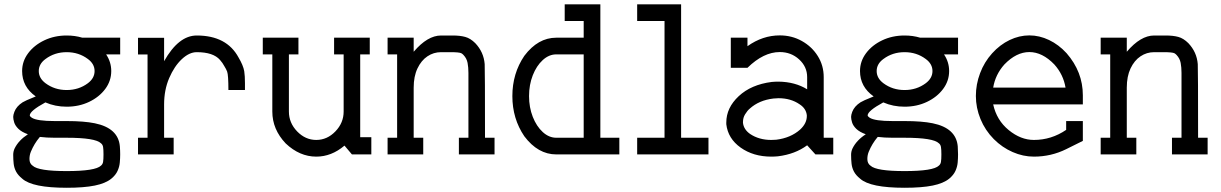

<svg xmlns="http://www.w3.org/2000/svg" viewBox="-20 -719 5685 894"><path d="M290.5 77.6Q424.8 77.6 450.2 52.2Q458 45.9 460 34.9Q461.9 23.9 461.9 0Q461.9 -23.4 460 -34.7Q458 -45.9 450.2 -51.8Q424.3 -77.6 290.5 -77.6H235.4Q196.8 -77.6 166 -81.5Q166 -80.6 164.1 -79.6Q139.2 -49.8 124 -13.2Q117.2 2.9 117.2 21.5Q117.2 42.5 132.3 52.7Q158.7 77.6 290.5 77.6ZM290.5 -299.8Q346.7 -299.8 389.2 -331.5Q420.4 -355 420.4 -388.2Q420.4 -421.4 389.2 -444.3Q346.7 -476.1 290.5 -476.1Q234.4 -476.1 191.9 -444.3Q160.6 -421.4 160.6 -388.2Q160.6 -355 191.9 -331.5Q234.4 -299.8 290.5 -299.8ZM290.5 155.3Q130.9 155.3 84 113.3Q64 97.2 54.9 80.1Q45.9 63 43.7 43.7Q41.5 24.4 41.5 2Q41.5 -14.2 48.3 -28.3Q66.9 -65.9 109.9 -93.8Q80.6 -104.5 65.7 -119.1Q50.8 -133.8 46.1 -148.9Q41.5 -164.1 41.5 -174.8Q41.5 -183.6 46.9 -198.2Q56.6 -224.1 85.4 -242.7Q99.1 -251 137.2 -266.1L146.5 -270Q83 -314.9 83 -388.2Q83 -433.6 111.1 -471.2Q139.2 -508.8 186.3 -531.2Q233.4 -553.7 290.5 -553.7Q329.1 -553.7 363.3 -543.5H539.6V-465.8H474.1Q498 -430.2 498 -388.2Q498 -342.3 470 -304.7Q441.9 -267.1 394.8 -244.6Q347.7 -222.2 290.5 -222.2Q236.8 -222.2 191.4 -242.2Q118.7 -202.6 118.7 -181.6Q118.7 -177.2 127.9 -170.9Q151.9 -155.3 235.4 -155.3H290.5Q371.1 -155.3 421.4 -145Q530.8 -122.6 538.1 -37.6Q539.6 -17.6 539.6 0Q539.6 18.1 537.8 37.8Q536.1 57.6 527.3 76.9Q518.6 96.2 498.5 112.8Q471.7 134.8 421.4 145Q371.1 155.3 290.5 155.3Z M788.6 0H622.6V-77.6H667V-465.3H622.6V-543H744.1V-434.1Q811.5 -553.7 896 -553.7Q1035.6 -553.7 1090.8 -451.2Q1112.3 -415 1117.2 -387.7Q1120.6 -365.7 1120.6 -331.5V-299.8H1043.5Q1043.5 -369.6 1037.6 -385.7Q1033.7 -396.5 1023.9 -412.1Q1017.1 -425.3 1004.4 -439.9Q973.1 -476.1 896 -476.1Q861.3 -476.1 826.4 -443.4Q791.5 -410.6 767.8 -355.5Q744.1 -300.3 744.1 -232.4V-77.6H788.6Z M1657.2 -80.1H1709V0H1618.7L1584 -41Q1523.4 10.3 1452.6 10.3Q1375 10.3 1310.1 -51.3Q1248 -116.7 1248 -199.7V-465.8H1203.6V-543.5H1369.6V-465.8H1325.2V-199.7Q1325.2 -147 1363.5 -107.2Q1401.9 -67.4 1452.6 -67.4Q1503.4 -67.4 1541.7 -107.2Q1580.1 -147 1580.1 -199.7V-465.8H1535.6V-543.5H1701.7V-465.8H1657.2Z M2282.7 0H2116.7V-77.6H2161.1V-379.4Q2161.1 -405.3 2157.2 -426Q2153.3 -446.8 2138.2 -462.9Q2133.3 -468.3 2127.9 -471.2Q2117.7 -476.1 2077.1 -476.1H2033.7Q1999 -476.1 1970.2 -456.8Q1941.4 -437.5 1923.8 -400.4Q1906.2 -363.3 1906.2 -311V-77.6H1950.7V0H1784.7V-77.6H1829.1V-465.8H1784.7V-543.5H1906.2V-478Q1970.7 -553.7 2033.7 -553.7H2087.9Q2122.1 -553.7 2146.2 -547.1Q2170.4 -540.5 2192.9 -518.1Q2232.4 -476.6 2236.8 -420.4Q2238.3 -396.5 2238.3 -77.6H2282.7Z M2697.8 -77.6V-465.8H2570.3Q2536.1 -465.8 2507.1 -439.2Q2478 -412.6 2460.7 -368.4Q2443.4 -324.2 2443.4 -271.5Q2443.4 -219.2 2460.7 -175Q2478 -130.9 2507.1 -104.2Q2536.1 -77.6 2570.3 -77.6ZM2775.4 -77.6H2863.8V0H2570.3Q2484.9 0 2421.4 -84.5Q2365.7 -166.5 2365.7 -271.5Q2365.7 -377 2421.4 -459Q2484.9 -543.5 2570.3 -543.5H2697.8V-621.1H2609.4V-698.7H2775.4Z M3151.4 -77.6H3278.8V0H2946.8V-77.6H3074.2V-621.1H2946.8V-698.7H3151.4Z M3571.3 -67.4Q3582.5 -67.4 3594.2 -68.4Q3661.6 -76.7 3705.6 -115.7Q3736.8 -144.5 3736.8 -178.7V-182.1Q3733.4 -213.9 3703.1 -233.4Q3662.1 -261.7 3605 -261.7Q3593.3 -261.7 3581.5 -260.3Q3514.2 -252.4 3470.7 -212.9Q3460 -204.1 3449.2 -186.5Q3439.5 -170.9 3439.5 -150.9V-147Q3442.9 -116.2 3472.7 -95.2Q3514.2 -67.4 3571.3 -67.4ZM3571.3 10.3Q3487.8 10.3 3428.7 -31.7Q3369.6 -73.7 3361.8 -140.6V-148.4Q3361.8 -217.3 3419.7 -271.2Q3477.5 -325.2 3573.2 -337.4Q3589.4 -338.9 3605 -338.9Q3682.1 -337.9 3738.3 -303.2V-359.9Q3738.3 -408.2 3700.9 -442.4Q3663.6 -476.6 3610.8 -476.6Q3535.2 -476.6 3460.4 -403.3H3382.8V-543.5H3460.4V-503.9Q3530.8 -554.2 3610.8 -554.2Q3667 -554.2 3713.6 -528.1Q3760.3 -502 3787.8 -458Q3815.4 -414.1 3815.4 -359.9V-77.6H3859.9V0H3776.9L3738.3 -42.5Q3682.1 -1 3602.5 8.8Q3586.4 10.3 3571.3 10.3Z M4191.9 77.6Q4326.2 77.6 4351.6 52.2Q4359.4 45.9 4361.3 34.9Q4363.3 23.9 4363.3 0Q4363.3 -23.4 4361.3 -34.7Q4359.4 -45.9 4351.6 -51.8Q4325.7 -77.6 4191.9 -77.6H4136.7Q4098.1 -77.6 4067.4 -81.5Q4067.4 -80.6 4065.4 -79.6Q4040.5 -49.8 4025.4 -13.2Q4018.6 2.9 4018.6 21.5Q4018.6 42.5 4033.7 52.7Q4060.1 77.6 4191.9 77.6ZM4191.9 -299.8Q4248 -299.8 4290.5 -331.5Q4321.8 -355 4321.8 -388.2Q4321.8 -421.4 4290.5 -444.3Q4248 -476.1 4191.9 -476.1Q4135.7 -476.1 4093.3 -444.3Q4062 -421.4 4062 -388.2Q4062 -355 4093.3 -331.5Q4135.7 -299.8 4191.9 -299.8ZM4191.9 155.3Q4032.2 155.3 3985.4 113.3Q3965.3 97.2 3956.3 80.1Q3947.3 63 3945.1 43.7Q3942.9 24.4 3942.9 2Q3942.9 -14.2 3949.7 -28.3Q3968.3 -65.9 4011.2 -93.8Q3981.9 -104.5 3967 -119.1Q3952.1 -133.8 3947.5 -148.9Q3942.9 -164.1 3942.9 -174.8Q3942.9 -183.6 3948.2 -198.2Q3958 -224.1 3986.8 -242.7Q4000.5 -251 4038.6 -266.1L4047.9 -270Q3984.4 -314.9 3984.4 -388.2Q3984.4 -433.6 4012.5 -471.2Q4040.5 -508.8 4087.6 -531.2Q4134.8 -553.7 4191.9 -553.7Q4230.5 -553.7 4264.6 -543.5H4440.9V-465.8H4375.5Q4399.4 -430.2 4399.4 -388.2Q4399.4 -342.3 4371.3 -304.7Q4343.3 -267.1 4296.1 -244.6Q4249 -222.2 4191.9 -222.2Q4138.2 -222.2 4092.8 -242.2Q4020 -202.6 4020 -181.6Q4020 -177.2 4029.3 -170.9Q4053.2 -155.3 4136.7 -155.3H4191.9Q4272.5 -155.3 4322.8 -145Q4432.1 -122.6 4439.5 -37.6Q4440.9 -17.6 4440.9 0Q4440.9 18.1 4439.2 37.8Q4437.5 57.6 4428.7 76.9Q4419.9 96.2 4399.9 112.8Q4373 134.8 4322.8 145Q4272.5 155.3 4191.9 155.3Z M4941.4 -311Q4931.2 -372.1 4889.2 -418.9Q4833.5 -476.6 4772.9 -476.6Q4712.4 -476.6 4656.7 -418.9Q4614.7 -372.1 4604.5 -311ZM4793.9 10.3Q4743.7 10.3 4695.1 -11Q4646.5 -32.2 4607.4 -71.3Q4566.9 -112.3 4545.4 -164.8Q4523.9 -217.3 4523.9 -272Q4523.9 -326.2 4543.5 -378.2Q4563 -430.2 4599.6 -470.7Q4636.2 -511.2 4681.2 -532.7Q4726.1 -554.2 4772.9 -554.2Q4819.8 -554.2 4864.7 -532.7Q4909.7 -511.2 4946.3 -471.2Q5022 -384.3 5022 -275.4V-232.9H4604.5Q4620.6 -159.2 4676.8 -113.3Q4732.9 -67.4 4793.9 -67.4Q4875.5 -67.4 4944.3 -114.3V-155.3H5022V-63L4944.3 -24.4Q4874 10.3 4793.9 10.3Z M5603 0H5437V-77.6H5481.4V-379.4Q5481.4 -405.3 5477.5 -426Q5473.6 -446.8 5458.5 -462.9Q5453.6 -468.3 5448.2 -471.2Q5438 -476.1 5397.5 -476.1H5354Q5319.3 -476.1 5290.5 -456.8Q5261.7 -437.5 5244.1 -400.4Q5226.6 -363.3 5226.6 -311V-77.6H5271V0H5105V-77.6H5149.4V-465.8H5105V-543.5H5226.6V-478Q5291 -553.7 5354 -553.7H5408.2Q5442.4 -553.7 5466.6 -547.1Q5490.7 -540.5 5513.2 -518.1Q5552.7 -476.6 5557.1 -420.4Q5558.6 -396.5 5558.6 -77.6H5603Z"/></svg>

Font: Turpis
Style: Regular
Weight: 400
Designer: GGBotNet
Foundry: f0n7
Version: 1.00